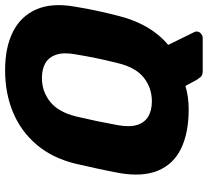

<svg xmlns="http://www.w3.org/2000/svg" viewBox="-51 -699 815 753"><g transform="rotate(-90 356.5 -322.5)"><path d="M453.4 65Q437.4 65 430.8 56.5Q424.1 48 420.1 42L396 -2.8Q353.8 10 304.4 10Q212 10 150.5 -19.8Q89 -49.6 63.8 -110.5Q38.6 -171.4 54.4 -262.3Q62.4 -304.8 71.8 -348.1Q81.3 -391.5 91.3 -435.2Q113.6 -525.1 165.6 -586.3Q217.5 -647.5 292.2 -678.8Q366.9 -710 457.4 -710Q547.9 -710 609.2 -678.8Q670.6 -647.5 696.7 -586.3Q722.9 -525.1 706.7 -435.2Q699.7 -391.5 690.3 -348.1Q680.9 -304.8 669.9 -262.3Q638 -138 556.9 -70.4L608.1 34Q610.1 38.6 609.1 43.8Q608.4 52.4 600.6 58.7Q592.7 65 584.1 65ZM335.5 -134.4Q388.4 -134.4 428.5 -166.1Q468.6 -197.7 485.4 -267.9Q496.4 -311.6 504.5 -350.6Q512.6 -389.6 519.6 -432.1Q528.4 -478.9 518.8 -508.5Q509.1 -538.1 485.6 -551.9Q462 -565.6 426.9 -565.6Q375 -565.6 334.6 -533.9Q294.1 -502.3 276.4 -432.1Q266.4 -389.6 258.2 -350.6Q250.1 -311.6 242.1 -267.9Q233.7 -221.1 243.2 -191.7Q252.6 -162.2 276.5 -148.3Q300.4 -134.4 335.5 -134.4Z"/></g></svg>

Font: Rubik Light
Style: Italic
Weight: 300
Italic angle: -12°
Designer: Hubert and Fischer
Foundry: Hubert and Fischer
Version: Version 2.300;gftools[0.9.30]